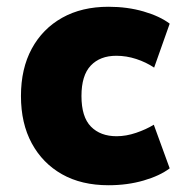

<svg xmlns="http://www.w3.org/2000/svg" viewBox="-20 -537 539 568"><path d="M301 11Q221 11 163.5 -21.5Q106 -54 74 -113Q42 -172 42 -253Q42 -334 74 -393Q106 -452 164 -484.5Q222 -517 301 -517Q357 -517 405 -503Q453 -489 482 -467L436 -337Q412 -353 383 -362.5Q354 -372 324 -372Q276 -372 248.5 -343Q221 -314 221 -253Q221 -191 249 -162.5Q277 -134 325 -134Q353 -134 382.5 -144Q412 -154 435 -168L482 -39Q453 -17 405 -3Q357 11 301 11Z"/></svg>

Font: Nunito Sans 7pt SemiCondensed Black
Style: Regular
Weight: 900
Width: 4
Designer: Vernon Adams
Foundry: Vernon Adams
Version: Version 3.101;gftools[0.9.27]